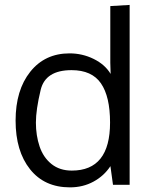

<svg xmlns="http://www.w3.org/2000/svg" viewBox="-20 -769 631 799"><path d="M271 10.7Q165 10.7 105 -64.7Q44.9 -140.1 44.9 -267.1Q44.9 -394 106 -470.5Q167 -546.9 269.5 -546.9Q322.8 -546.9 369.9 -523.7Q417 -500.5 440.4 -461.4L439 -507.8V-743.7L519.5 -748.5V0H450.2L439.5 -77.6Q413.1 -37.1 369.1 -13.2Q325.2 10.7 271 10.7ZM278.8 -59.1Q438 -59.1 438 -258.8Q438 -367.2 400.1 -422.1Q362.3 -477.1 277.8 -477.1Q168.9 -477.1 149.2 -394.8Q129.4 -312.5 129.4 -258.8Q129.4 -205.1 144.8 -159.4Q160.2 -113.8 194.3 -86.4Q228.5 -59.1 278.8 -59.1Z"/></svg>

Font: Oxygen-Regular
Style: Regular
Weight: 400
Designer: Vernon Adams
Foundry: Vernon Adams
Version: Version Release 0.2.3 webfont; ttfautohint (v0.93.3-1d66) -l